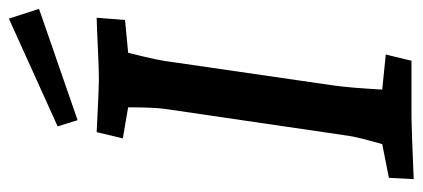

<svg xmlns="http://www.w3.org/2000/svg" viewBox="-280 -668 953 433"><g transform="rotate(-90 196.5 -451.5)"><path d="M12 -51 88 -66Q105 -126 107 -144L167 -553Q171 -580 171 -639L101 -651L115 -710Q213 -705 232 -705Q263 -705 343 -709L373 -710L368 -646L294 -639Q276 -569 273 -539L220 -174Q215 -138 211 -66L290 -58L276 0H148Q127 0 9 5ZM128 -798 371 -908 393 -840 142 -753Z"/></g></svg>

Font: Andada Pro SemiBold
Style: Italic
Weight: 600
Italic angle: -6.99998°
Designer: Carolina Giovagnoli
Foundry: Huerta Tipografica
Version: Version 3.005